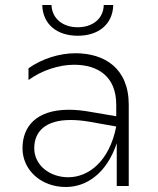

<svg xmlns="http://www.w3.org/2000/svg" viewBox="-20 -744 634 768"><path d="M447 0H495V-325C495 -472 397 -531 282 -531C217 -531 148 -509 94 -471V-424C148 -463 216 -485 276 -485C371 -485 445 -439 445 -325V-279L345 -296C312 -302 283 -305 256 -305C124 -305 70 -237 70 -151C70 -64 144 4 243 4C325 4 406 -49 447 -171ZM291 -601C373 -601 431 -646 433 -724H395C394 -669 350 -635 291 -635C232 -635 188 -669 186 -724H149C151 -646 209 -601 291 -601ZM117 -151C117 -219 163 -264 262 -264C284 -264 310 -262 338 -257L445 -238C417 -97 333 -35 253 -35C179 -35 117 -83 117 -151Z"/></svg>

Font: Chess Sans Light
Style: Regular
Weight: 300
Designer: Wolf Bōese
Foundry: Wolf Bōese
Version: Version 7.223;Glyphs 3.3 (3306)